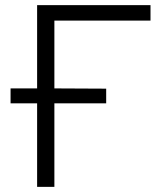

<svg xmlns="http://www.w3.org/2000/svg" viewBox="-20 -725 629 745"><path d="M124 0V-324H21V-382H124V-705H564V-645H191V-382L392 -381V-324H191V0Z"/></svg>

Font: Nunito Sans 9pt Light
Style: Regular
Weight: 300
Version: Version 3.101;gftools[0.9.27]